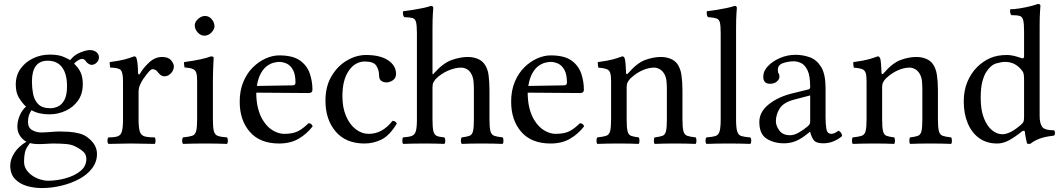

<svg xmlns="http://www.w3.org/2000/svg" viewBox="-20 -728 5385 974"><path d="M188 -56Q206 -56 236 -58.5Q266 -61 282 -61Q301 -61 328 -59.5Q355 -58 382 -51Q409 -44 428 -28Q472 7 472 53Q472 93 447.5 125.5Q423 158 382 180Q341 202 291.5 214Q242 226 192 226Q153 226 116.5 215.5Q80 205 56 180Q32 155 32 112Q32 80 53 47.5Q74 15 114 -9Q95 -19 81.5 -39Q68 -59 68 -86Q68 -112 79.5 -140.5Q91 -169 112 -187Q91 -207 75.5 -233Q60 -259 60 -299Q60 -345 84 -379Q108 -413 147.5 -432Q187 -451 232 -451Q276 -451 301.5 -440Q327 -429 336 -423Q356 -449 386.5 -461.5Q417 -474 436 -474Q456 -474 469 -463.5Q482 -453 482 -437Q482 -422 470.5 -410.5Q459 -399 444 -399Q437 -399 428 -405Q419 -411 416 -417Q408 -429 396 -429Q387 -429 374.5 -421Q362 -413 356 -405Q379 -383 389.5 -359.5Q400 -336 400 -301Q400 -252 376 -218Q352 -184 313 -166Q274 -148 230 -148Q176 -148 140 -169Q122 -144 122 -111Q122 -79 144 -67.5Q166 -56 188 -56ZM320 -291Q320 -353 295 -386.5Q270 -420 222 -420Q142 -420 142 -314Q142 -282 148 -251Q154 -220 174 -199.5Q194 -179 236 -179Q254 -179 273.5 -187.5Q293 -196 306.5 -220.5Q320 -245 320 -291ZM132 -2Q111 24 106.5 45Q102 66 102 92Q102 117 115.5 135.5Q129 154 148.5 166Q168 178 188.5 183.5Q209 189 222 189Q267 189 312.5 176.5Q358 164 388 139.5Q418 115 418 79Q418 59 407 46Q396 33 366 17Q345 5 314.5 2.5Q284 0 246 0Q236 0 216 1.5Q196 3 172 3Q152 3 132 -2Z M680 -358Q680 -354 683.5 -351Q687 -348 691 -356Q708 -385 737.5 -412Q767 -439 802 -439Q834 -439 848 -422Q862 -405 862 -391Q862 -372 847.5 -356.5Q833 -341 815 -341Q802 -341 793 -349Q784 -357 779 -364Q773 -372 766.5 -374.5Q760 -377 753 -377Q747 -377 738.5 -368Q730 -359 721.5 -347.5Q713 -336 707 -328Q698 -315 690.5 -298Q683 -281 683 -261V-122Q683 -81 689 -61.5Q695 -42 712.5 -36.5Q730 -31 765 -31Q769 -27 769 -14Q769 -2 765 2Q739 2 706.5 1Q674 0 644 0Q614 0 585 1Q556 2 530 2Q525 -3 525 -14Q525 -26 530 -31Q561 -31 577 -36.5Q593 -42 598.5 -61.5Q604 -81 604 -122V-317Q604 -361 592 -373Q580 -385 539 -385Q538 -390 537 -399.5Q536 -409 537 -413Q589 -420 614 -427Q639 -434 660 -442Q666 -442 668.5 -439.5Q671 -437 672 -434Q675 -426 677.5 -407Q680 -388 680 -358Z M968 -599Q968 -617 985 -632Q1002 -647 1020 -647Q1041 -647 1054.5 -630Q1068 -613 1068 -595Q1068 -579 1052.5 -563Q1037 -547 1016 -547Q998 -547 983 -563.5Q968 -580 968 -599ZM1060 -122Q1060 -81 1065 -62.5Q1070 -44 1085.5 -38.5Q1101 -33 1132 -31Q1136 -25 1136 -14Q1136 -4 1132 2Q1107 1 1078.5 0.5Q1050 0 1020 0Q990 0 962 0.5Q934 1 908 2Q904 -4 904 -14Q904 -25 908 -31Q939 -34 954.5 -39Q970 -44 975 -62.5Q980 -81 980 -122V-317Q980 -346 975.5 -359.5Q971 -373 957 -378.5Q943 -384 916 -386Q915 -391 914 -400Q913 -409 914 -413Q965 -420 997 -427Q1029 -434 1050 -442Q1064 -442 1064 -435Q1064 -435 1063 -417Q1062 -399 1061 -372.5Q1060 -346 1060 -321Z M1396 0Q1299 0 1247.5 -59Q1196 -118 1196 -212Q1196 -269 1214.5 -313Q1233 -357 1263 -386.5Q1293 -416 1328 -431.5Q1363 -447 1396 -447Q1466 -447 1502 -421Q1538 -395 1551.5 -355Q1565 -315 1565 -273Q1565 -256 1546 -256L1280 -258Q1280 -215 1288.5 -180.5Q1297 -146 1312 -121Q1335 -83 1364.5 -66Q1394 -49 1421 -49Q1465 -49 1491 -62Q1517 -75 1545 -103Q1562 -102 1566 -87Q1536 -48 1494.5 -24Q1453 0 1396 0ZM1283 -292 1464 -295Q1479 -295 1479 -309Q1479 -351 1466 -374Q1453 -397 1434 -405.5Q1415 -414 1396 -414Q1387 -414 1371 -410.5Q1355 -407 1337.5 -395.5Q1320 -384 1305 -359Q1290 -334 1283 -292Z M1993 -101Q1956 -40 1915 -20Q1874 0 1829 0Q1735 0 1683 -60.5Q1631 -121 1631 -218Q1631 -289 1661.5 -341Q1692 -393 1739.5 -421Q1787 -449 1837 -449Q1909 -449 1949 -422Q1989 -395 1989 -354Q1989 -331 1972.5 -320.5Q1956 -310 1941 -310Q1925 -310 1914 -318Q1903 -326 1903 -346Q1903 -372 1889.5 -394Q1876 -416 1831 -416Q1782 -416 1749.5 -369.5Q1717 -323 1717 -240Q1717 -182 1735.5 -139Q1754 -96 1784.5 -72.5Q1815 -49 1851 -49Q1920 -49 1971 -115Q1987 -115 1993 -101Z M2174 -286V-122Q2174 -81 2178.5 -62.5Q2183 -44 2196 -38.5Q2209 -33 2234 -31Q2239 -26 2239 -14Q2239 -3 2234 2Q2213 1 2188.5 0.5Q2164 0 2135 0Q2105 0 2077.5 0.5Q2050 1 2025 2Q2021 -2 2021 -14Q2021 -27 2025 -31Q2054 -33 2069 -38.5Q2084 -44 2089.5 -62.5Q2095 -81 2095 -122V-559Q2095 -601 2090 -617.5Q2085 -634 2071 -637Q2057 -640 2031 -641Q2024 -648 2024 -663Q2024 -665 2024.5 -667.5Q2025 -670 2025 -671Q2045 -673 2073 -677.5Q2101 -682 2127 -687.5Q2153 -693 2165 -698Q2178 -698 2178 -688Q2178 -688 2176 -660Q2174 -632 2174 -583V-358Q2174 -348 2177.5 -351.5Q2181 -355 2183 -358Q2229 -409 2272.5 -424Q2316 -439 2353 -439Q2379 -439 2401 -430.5Q2423 -422 2436 -405Q2454 -382 2458.5 -347Q2463 -312 2463 -271V-122Q2463 -81 2468 -62.5Q2473 -44 2487.5 -39Q2502 -34 2530 -31Q2534 -27 2534 -14Q2534 -2 2530 2Q2505 1 2479.5 0.5Q2454 0 2424 0Q2394 0 2368.5 0.5Q2343 1 2322 2Q2318 -4 2318 -14Q2318 -25 2322 -31Q2348 -34 2361.5 -39Q2375 -44 2379.5 -62.5Q2384 -81 2384 -122V-274Q2384 -297 2382 -316.5Q2380 -336 2372 -351Q2364 -368 2349.5 -376.5Q2335 -385 2319 -385Q2290 -385 2255 -370.5Q2220 -356 2191 -328Q2185 -321 2179.5 -311.5Q2174 -302 2174 -286Z M2773 0Q2676 0 2624.5 -59Q2573 -118 2573 -212Q2573 -269 2591.5 -313Q2610 -357 2640 -386.5Q2670 -416 2705 -431.5Q2740 -447 2773 -447Q2843 -447 2879 -421Q2915 -395 2928.5 -355Q2942 -315 2942 -273Q2942 -256 2923 -256L2657 -258Q2657 -215 2665.5 -180.5Q2674 -146 2689 -121Q2712 -83 2741.5 -66Q2771 -49 2798 -49Q2842 -49 2868 -62Q2894 -75 2922 -103Q2939 -102 2943 -87Q2913 -48 2871.5 -24Q2830 0 2773 0ZM2660 -292 2841 -295Q2856 -295 2856 -309Q2856 -351 2843 -374Q2830 -397 2811 -405.5Q2792 -414 2773 -414Q2764 -414 2748 -410.5Q2732 -407 2714.5 -395.5Q2697 -384 2682 -359Q2667 -334 2660 -292Z M3168 -358Q3212 -409 3253.5 -424Q3295 -439 3332 -439Q3358 -439 3380 -430.5Q3402 -422 3415 -405Q3432 -382 3437 -347Q3442 -312 3442 -271V-122Q3442 -81 3447 -62.5Q3452 -44 3466.5 -39Q3481 -34 3509 -31Q3513 -27 3513 -14Q3513 -2 3509 2Q3487 1 3460 0.5Q3433 0 3403 0Q3373 0 3348.5 0.5Q3324 1 3301 2Q3297 -2 3297 -14Q3297 -27 3301 -31Q3327 -34 3340.5 -39Q3354 -44 3358.5 -62.5Q3363 -81 3363 -122V-274Q3363 -297 3361 -316.5Q3359 -336 3351 -351Q3342 -368 3327.5 -376.5Q3313 -385 3298 -385Q3269 -385 3237 -370.5Q3205 -356 3176 -328Q3170 -321 3164.5 -311.5Q3159 -302 3159 -286V-122Q3159 -81 3163.5 -62.5Q3168 -44 3181.5 -39Q3195 -34 3220 -31Q3224 -27 3224 -14Q3224 -2 3220 2Q3198 1 3174 0.5Q3150 0 3120 0Q3090 0 3061.5 0.5Q3033 1 3010 2Q3006 -2 3006 -14Q3006 -27 3010 -31Q3040 -34 3055 -39Q3070 -44 3075 -62.5Q3080 -81 3080 -122V-317Q3080 -346 3075 -359.5Q3070 -373 3056 -378Q3042 -383 3015 -385Q3014 -390 3013 -399.5Q3012 -409 3013 -413Q3065 -420 3090 -427Q3115 -434 3136 -442Q3142 -442 3144.5 -439.5Q3147 -437 3148 -434Q3152 -426 3153.5 -402Q3155 -378 3156 -358Q3156 -351 3160 -352Q3164 -353 3168 -358Z M3636 -122V-559Q3636 -597 3632 -613.5Q3628 -630 3614.5 -634.5Q3601 -639 3572 -641Q3568 -644 3566.5 -650.5Q3565 -657 3565 -663Q3565 -669 3566 -671Q3586 -673 3614 -677.5Q3642 -682 3667.5 -687.5Q3693 -693 3706 -698Q3718 -698 3718 -688Q3718 -688 3716 -660Q3714 -632 3714 -583V-122Q3714 -81 3719.5 -62Q3725 -43 3740.5 -38Q3756 -33 3786 -31Q3791 -27 3791 -14Q3791 -2 3786 2Q3762 1 3734 0.5Q3706 0 3676 0Q3646 0 3618 0.5Q3590 1 3564 2Q3559 -2 3559 -14Q3559 -27 3564 -31Q3594 -33 3609.5 -38Q3625 -43 3630.5 -62Q3636 -81 3636 -122Z M3926 -375Q3926 -359 3930 -355Q3934 -351 3934 -337Q3934 -327 3921.5 -315Q3909 -303 3886 -303Q3852 -303 3852 -339Q3852 -368 3876 -393Q3900 -418 3937.5 -434Q3975 -450 4016 -450Q4053 -450 4088 -437.5Q4123 -425 4145.5 -388.5Q4168 -352 4168 -281V-134Q4168 -100 4172 -74.5Q4176 -49 4198 -49Q4207 -49 4218 -55Q4229 -61 4234 -65Q4243 -60 4247 -53.5Q4251 -47 4252 -38Q4236 -23 4210.5 -12Q4185 -1 4156 -1Q4119 -1 4107 -18.5Q4095 -36 4090 -59H4088L4068 -43Q4035 -18 4009.5 -9.5Q3984 -1 3958 -1Q3906 -1 3869 -24.5Q3832 -48 3832 -109Q3832 -160 3879 -198Q3926 -236 3998 -254L4084 -275Q4086 -276 4088 -279Q4090 -282 4090 -287Q4090 -344 4076.5 -371.5Q4063 -399 4044 -408Q4025 -417 4008 -417Q3980 -417 3953 -408Q3926 -399 3926 -375ZM4090 -244 4010 -223Q3955 -209 3935.5 -178Q3916 -147 3916 -113Q3916 -90 3933.5 -66Q3951 -42 3988 -42Q4009 -42 4033 -56Q4057 -70 4076 -86Q4082 -91 4086 -96.5Q4090 -102 4090 -112Z M4464 -358Q4508 -409 4549.5 -424Q4591 -439 4628 -439Q4654 -439 4676 -430.5Q4698 -422 4711 -405Q4728 -382 4733 -347Q4738 -312 4738 -271V-122Q4738 -81 4743 -62.5Q4748 -44 4762.5 -39Q4777 -34 4805 -31Q4809 -27 4809 -14Q4809 -2 4805 2Q4783 1 4756 0.5Q4729 0 4699 0Q4669 0 4644.5 0.5Q4620 1 4597 2Q4593 -2 4593 -14Q4593 -27 4597 -31Q4623 -34 4636.5 -39Q4650 -44 4654.5 -62.5Q4659 -81 4659 -122V-274Q4659 -297 4657 -316.5Q4655 -336 4647 -351Q4638 -368 4623.5 -376.5Q4609 -385 4594 -385Q4565 -385 4533 -370.5Q4501 -356 4472 -328Q4466 -321 4460.5 -311.5Q4455 -302 4455 -286V-122Q4455 -81 4459.5 -62.5Q4464 -44 4477.5 -39Q4491 -34 4516 -31Q4520 -27 4520 -14Q4520 -2 4516 2Q4494 1 4470 0.5Q4446 0 4416 0Q4386 0 4357.5 0.5Q4329 1 4306 2Q4302 -2 4302 -14Q4302 -27 4306 -31Q4336 -34 4351 -39Q4366 -44 4371 -62.5Q4376 -81 4376 -122V-317Q4376 -346 4371 -359.5Q4366 -373 4352 -378Q4338 -383 4311 -385Q4310 -390 4309 -399.5Q4308 -409 4309 -413Q4361 -420 4386 -427Q4411 -434 4432 -442Q4438 -442 4440.5 -439.5Q4443 -437 4444 -434Q4448 -426 4449.5 -402Q4451 -378 4452 -358Q4452 -351 4456 -352Q4460 -353 4464 -358Z M5165 -62Q5128 -32 5098 -16Q5068 0 5039 0Q4985 0 4947 -27.5Q4909 -55 4889 -103.5Q4869 -152 4869 -213Q4869 -269 4887.5 -313Q4906 -357 4938 -389Q4968 -418 5003.5 -433.5Q5039 -449 5088 -449Q5105 -449 5122 -445Q5139 -441 5151.5 -436.5Q5164 -432 5166 -432Q5175 -432 5175 -441V-569Q5175 -609 5170.5 -626Q5166 -643 5153.5 -647Q5141 -651 5118 -651H5111Q5104 -658 5104 -673Q5104 -675 5104.5 -677.5Q5105 -680 5105 -681Q5125 -681 5153 -685.5Q5181 -690 5207 -696.5Q5233 -703 5245 -708Q5258 -708 5258 -698Q5258 -698 5256 -670Q5254 -642 5254 -593V-140Q5254 -103 5266.5 -85Q5279 -67 5327 -67Q5332 -62 5332 -53Q5332 -45 5327 -40Q5281 -35 5253.5 -24.5Q5226 -14 5209 0Q5206 2 5200 2Q5194 2 5190 0Q5190 0 5185.5 -20Q5181 -40 5179 -59Q5179 -64 5174 -64.5Q5169 -65 5165 -62ZM5175 -134V-324Q5175 -347 5172 -356.5Q5169 -366 5158 -378Q5143 -395 5123.5 -404.5Q5104 -414 5077 -414Q5062 -414 5034.5 -406.5Q5007 -399 4984 -364Q4973 -348 4964 -316.5Q4955 -285 4955 -231Q4955 -169 4971.5 -128Q4988 -87 5013 -67Q5038 -47 5065 -47Q5104 -47 5159 -95Q5170 -104 5172.5 -112Q5175 -120 5175 -134Z"/></svg>

Font: Triodion
Style: Regular
Weight: 400
Version: Version 1.201; ttfautohint (v1.8.4.7-5d5b)